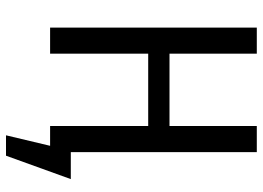

<svg xmlns="http://www.w3.org/2000/svg" viewBox="-138 -591 876 640"><g transform="rotate(90 300.0 -271.0)"><path d="M487 -69V-689H400V-398H159V-689H72V0H159V-327H400V0H466L431 147H499L577 -69Z"/></g></svg>

Font: FiraMono Nerd Font
Style: Regular
Weight: 400
Designer: Carrois Corporate & Edenspiekermann AG
Foundry: Carrois Corporate GbR & Edenspiekermann AG
Version: Version 003.206;Nerd Fonts 3.3.0